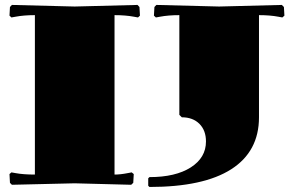

<svg xmlns="http://www.w3.org/2000/svg" viewBox="-20 -741 1180 771"><path d="M1020 -270Q1020 -132.8 908.7 -61.5Q797.4 9.8 580.1 9.8L575.2 4.9V-24.9L580.1 -29.8Q685.1 -29.8 746.1 -68.8Q807.1 -107.9 807.1 -172.9Q807.1 -217.3 780.8 -243.7Q754.4 -270 710 -270L700.2 -279.8V-680.2Q655.8 -680.2 622.1 -673.8L606 -670.9L598.1 -678.2L600.1 -712.9L607.9 -721.2L859.9 -714.8L1111.8 -721.2L1120.1 -712.9L1122.1 -678.2L1113.8 -670.9L1098.1 -673.8Q1064.5 -680.2 1020 -680.2ZM120.1 -680.2Q75.7 -680.2 42 -673.8L25.9 -670.9L18.1 -678.2L20 -712.9L27.8 -721.2L279.8 -714.8L532.2 -721.2L540 -712.9L542 -678.2L534.2 -670.9L518.1 -673.8Q484.4 -680.2 439.9 -680.2V-40Q463.4 -40 493.2 -45.9L508.8 -48.8L517.1 -42L515.1 -6.8L506.8 1L279.8 -4.9L27.8 1L20 -6.8L18.1 -42L25.9 -48.8L42 -45.9Q73.2 -40 120.1 -40Z"/></svg>

Font: Yokawerad
Style: Regular
Weight: 500
Designer: gluk
Foundry: gluk
Version: Version 0.79